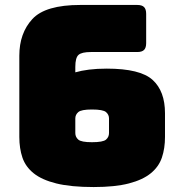

<svg xmlns="http://www.w3.org/2000/svg" viewBox="-20 -740 733 775"><path d="M358 15Q266 15 207.5 0.5Q149 -14 116 -40.5Q83 -67 70.5 -104Q58 -141 58 -187V-515Q58 -606 110.5 -663Q163 -720 304 -720H534Q553 -720 561.5 -711.5Q570 -703 570 -684V-566Q570 -547 561.5 -538.5Q553 -530 534 -530H347Q310 -530 297 -518.5Q284 -507 284 -470V-448Q308 -455 339.5 -459Q371 -463 411 -463Q546 -463 596 -417.5Q646 -372 646 -283V-187Q646 -141 633.5 -104Q621 -67 588.5 -40.5Q556 -14 500 0.5Q444 15 358 15ZM284 -262V-203Q284 -187 296 -176.5Q308 -166 351 -166Q396 -166 408 -176.5Q420 -187 420 -203V-262Q420 -277 408 -287.5Q396 -298 351 -298Q308 -298 296 -287.5Q284 -277 284 -262Z"/></svg>

Font: Bungee
Style: Regular
Weight: 400
Designer: David Jonathan Ross
Foundry: David Jonathan Ross
Version: Version 1.001;PS 1.0;hotconv 1.0.72;makeotf.lib2.5.5900